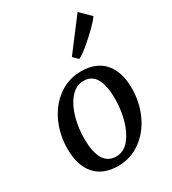

<svg xmlns="http://www.w3.org/2000/svg" viewBox="-210 -983 988 1104"><g transform="rotate(-30 283.5 -431.0)"><path d="M484 -873 551 -807Q541 -790 505 -754Q469 -718 427.5 -683Q386 -648 358 -634L326 -665ZM535 -337Q535 -246 498.5 -166Q462 -86 395.5 -37.5Q329 11 245 11Q146 11 93 -49Q40 -109 40 -220Q40 -312 76.5 -392Q113 -472 179.5 -520Q246 -568 330 -568Q429 -568 482 -508Q535 -448 535 -337ZM153 -224Q153 -42 262 -42Q313 -42 349 -86Q385 -130 403 -197Q421 -264 421 -333Q421 -513 316 -513Q264 -513 227 -469.5Q190 -426 171.5 -359.5Q153 -293 153 -224Z"/></g></svg>

Font: Koeln Type Serif
Style: Italic
Weight: 400
Italic angle: -8°
Designer: Eben Sorkin
Foundry: Eben Sorkin
Version: Version 2.002